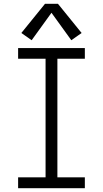

<svg xmlns="http://www.w3.org/2000/svg" viewBox="-20 -987 540 1007"><path d="M75 0H425V-57H281V-679H425V-735H75V-679H219V-57H75ZM146 -776 250 -920 354 -776 408 -814 284 -967H216L92 -814Z"/></svg>

Font: Iosevka SS09 Light
Style: Regular
Weight: 300
Monospace: yes
Designer: Belleve Invis
Foundry: Belleve Invis
Version: Version 5.2.1; ttfautohint (v1.8.3)